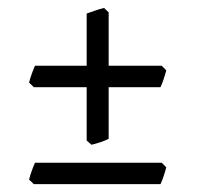

<svg xmlns="http://www.w3.org/2000/svg" viewBox="-20 -533 509 490"><path d="M404.3 -106Q401.9 -96.2 397.7 -83.7Q393.6 -71.3 389.6 -63H66.4L54.2 -74.7Q56.6 -84.5 60.8 -96.2Q64.9 -107.9 69.3 -117.7H392.6ZM257.3 -178.7Q247.6 -173.8 235.8 -169.9Q224.1 -166 213.4 -163.6L201.2 -174.3V-310.5H66.4L54.2 -322.3Q56.6 -332 60.8 -343.8Q64.9 -355.5 69.3 -365.2H201.2V-498.5Q210.4 -501.5 222.7 -505.9Q234.9 -510.3 245.6 -512.7L257.3 -501.5V-365.2H392.6L404.3 -353.5Q401.9 -343.8 397.7 -331.3Q393.6 -318.8 389.6 -310.5H257.3Z"/></svg>

Font: Akkhara
Style: Regular
Weight: 400
Designer: J. Victor Gaultney
Version: Version 1.00 June 13, 2006, initial release